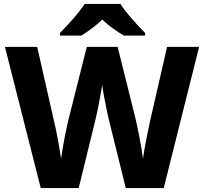

<svg xmlns="http://www.w3.org/2000/svg" viewBox="-20 -951 1033 971"><path d="M987 -714H825L738 -335Q731 -303 719.5 -244Q708 -185 703 -148Q698 -192 684.5 -260.5Q671 -329 663 -361L575 -714H419L330 -361Q321 -328 308 -261Q295 -194 289 -148Q284 -183 273 -243.5Q262 -304 254 -335L168 -714H5L186 0H378L464 -351Q468 -366 474.5 -399Q481 -432 487.5 -467Q494 -502 497 -522Q499 -502 505.5 -466.5Q512 -431 519 -398.5Q526 -366 529 -352L616 0H808ZM589 -931H408Q386 -897 348.5 -854.5Q311 -812 283 -784V-771H391Q417 -787 444 -807Q471 -827 497 -852Q523 -827 551.5 -807Q580 -787 606 -771H714V-784Q687 -811 649 -854Q611 -897 589 -931Z"/></svg>

Font: Noto Sans UI Extra
Style: Regular
Weight: 800
Designer: Monotype Design Team
Foundry: Monotype Imaging Inc.
Version: Version 1.901